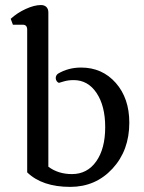

<svg xmlns="http://www.w3.org/2000/svg" viewBox="-20 -729 573 762"><path d="M493.2 -242.2Q493.2 -338.9 439.5 -399.9Q385.7 -460.9 301.8 -460.9Q251 -460.9 210 -436.5Q201.2 -429.7 201.2 -418.9Q201.2 -412.1 205.6 -406.2Q210 -400.4 214.8 -400.4Q215.8 -400.4 232.9 -405.8Q250 -411.1 272.5 -411.1Q329.1 -411.1 363.3 -359.9Q397.5 -308.6 397.5 -224.6Q397.5 -138.7 361.8 -88.4Q326.2 -38.1 265.6 -38.1Q210.9 -38.1 171.9 -67.4V-679.7Q171.9 -693.4 164.1 -701.2Q156.2 -709 142.6 -709Q116.2 -709 82 -693.4Q47.9 -677.7 22.5 -654.3L31.2 -630.9H70.3Q87.9 -630.9 87.9 -611.3V-44.9Q147.5 12.7 258.8 12.7Q359.4 12.7 426.3 -59.6Q493.2 -131.8 493.2 -242.2Z"/></svg>

Font: Kurale
Style: Regular
Weight: 400
Version: 1.0; ttfautohint (v1.3)